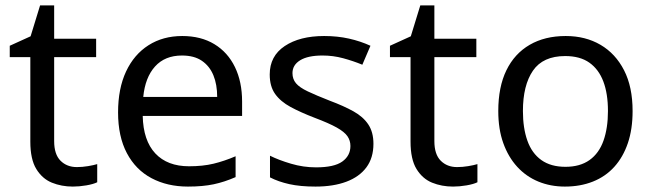

<svg xmlns="http://www.w3.org/2000/svg" viewBox="-20 -679 2410 709"><path d="M264 -62Q284 -62 305 -65.5Q326 -69 339 -73V-6Q325 1 299 5.5Q273 10 249 10Q207 10 171.5 -4.5Q136 -19 114 -55Q92 -91 92 -156V-468H16V-510L93 -545L128 -659H180V-536H335V-468H180V-158Q180 -109 203.5 -85.5Q227 -62 264 -62Z M653 -546Q722 -546 771.5 -516Q821 -486 847.5 -431.5Q874 -377 874 -304V-251H507Q509 -160 553.5 -112.5Q598 -65 678 -65Q729 -65 768.5 -74.5Q808 -84 850 -102V-25Q809 -7 769 1.5Q729 10 674 10Q598 10 539.5 -21Q481 -52 448.5 -113.5Q416 -175 416 -264Q416 -352 445.5 -415Q475 -478 528.5 -512Q582 -546 653 -546ZM652 -474Q589 -474 552.5 -433.5Q516 -393 509 -321H782Q782 -367 768 -401Q754 -435 725.5 -454.5Q697 -474 652 -474Z M1359 -148Q1359 -96 1333 -61Q1307 -26 1259 -8Q1211 10 1145 10Q1089 10 1048.5 1Q1008 -8 977 -24V-104Q1009 -88 1054.5 -74.5Q1100 -61 1147 -61Q1214 -61 1244 -82.5Q1274 -104 1274 -140Q1274 -160 1263 -176Q1252 -192 1223.5 -208Q1195 -224 1142 -244Q1090 -264 1053 -284Q1016 -304 996 -332Q976 -360 976 -404Q976 -472 1031.5 -509Q1087 -546 1177 -546Q1226 -546 1268.5 -536.5Q1311 -527 1348 -510L1318 -440Q1284 -454 1247 -464Q1210 -474 1171 -474Q1117 -474 1088.5 -456.5Q1060 -439 1060 -409Q1060 -387 1073 -371.5Q1086 -356 1116.5 -341.5Q1147 -327 1198 -307Q1249 -288 1285 -268Q1321 -248 1340 -219.5Q1359 -191 1359 -148Z M1668 -62Q1688 -62 1709 -65.5Q1730 -69 1743 -73V-6Q1729 1 1703 5.5Q1677 10 1653 10Q1611 10 1575.5 -4.5Q1540 -19 1518 -55Q1496 -91 1496 -156V-468H1420V-510L1497 -545L1532 -659H1584V-536H1739V-468H1584V-158Q1584 -109 1607.5 -85.5Q1631 -62 1668 -62Z M2316 -269Q2316 -202 2298.5 -150.5Q2281 -99 2248.5 -63Q2216 -27 2169.5 -8.5Q2123 10 2066 10Q2013 10 1968 -8.5Q1923 -27 1890 -63Q1857 -99 1838.5 -150.5Q1820 -202 1820 -269Q1820 -358 1850 -419.5Q1880 -481 1936 -513.5Q1992 -546 2069 -546Q2142 -546 2197.5 -513.5Q2253 -481 2284.5 -419.5Q2316 -358 2316 -269ZM1911 -269Q1911 -206 1927.5 -159.5Q1944 -113 1979 -88Q2014 -63 2068 -63Q2122 -63 2157 -88Q2192 -113 2208.5 -159.5Q2225 -206 2225 -269Q2225 -333 2208 -378Q2191 -423 2156.5 -447.5Q2122 -472 2067 -472Q1985 -472 1948 -418Q1911 -364 1911 -269Z"/></svg>

Font: Noto Sans Kannada
Style: Regular
Weight: 400
Designer: Jelle Bosma - Monotype Design Team
Foundry: Monotype Imaging Inc.
Version: Version 2.003